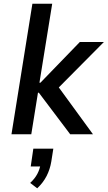

<svg xmlns="http://www.w3.org/2000/svg" viewBox="-20 -725 581 1037"><path d="M42 0 155 -705H262L193 -278H198L411 -498H541L282 -237L280 -277L482 0H359L190 -224H185L149 0ZM181 292 143 263Q168 240 181.5 214.5Q195 189 199 162L213 174H146L160 78H268L257 148Q250 190 231.5 226Q213 262 181 292Z"/></svg>

Font: Nunito Sans 7pt SemiCondensed SemiBold
Style: Italic
Weight: 600
Width: 4
Italic angle: -9°
Designer: Vernon Adams
Foundry: Vernon Adams
Version: Version 3.101;gftools[0.9.27]